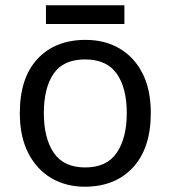

<svg xmlns="http://www.w3.org/2000/svg" viewBox="-20 -697 645 727"><path d="M551 -269Q551 -136 483.5 -63Q416 10 301 10Q230 10 174.5 -22.5Q119 -55 87 -117.5Q55 -180 55 -269Q55 -402 122 -474Q189 -546 304 -546Q377 -546 432.5 -513.5Q488 -481 519.5 -419.5Q551 -358 551 -269ZM146 -269Q146 -174 183.5 -118.5Q221 -63 303 -63Q384 -63 422 -118.5Q460 -174 460 -269Q460 -364 422 -418Q384 -472 302 -472Q220 -472 183 -418Q146 -364 146 -269ZM451 -677V-606H154V-677Z"/></svg>

Font: Noto Sans NKo Unjoined
Style: Regular
Weight: 400
Designer: Monotype Design Team
Foundry: Monotype Imaging Inc.
Version: Version 2.004